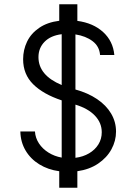

<svg xmlns="http://www.w3.org/2000/svg" viewBox="-20 -804 640 901"><path d="M343 -784V-706Q417.5 -696 464 -653.5Q510.5 -611 516.5 -546H449.5Q446.5 -586.5 414.5 -610.8Q382.5 -635 334 -642.5V-384Q392.5 -368 435.5 -339Q478.5 -310 501.5 -271Q524.5 -232 524.5 -186.5Q524.5 -143 503 -103.5Q481.5 -64 440.5 -36.2Q399.5 -8.5 343 -0.5V77H258V-0.5Q205.5 -7.5 164.5 -32.8Q123.5 -58 100 -97.8Q76.5 -137.5 75.5 -187H144Q146 -156.5 162.8 -131Q179.5 -105.5 207.5 -88Q235.5 -70.5 269.5 -64.5V-333Q182.5 -362 135.5 -408.8Q88.5 -455.5 88.5 -526Q88.5 -570 107 -608.5Q125.5 -647 163.8 -673.2Q202 -699.5 258 -706.5V-784ZM269.5 -405V-643.5Q217.5 -637 189 -607.8Q160.5 -578.5 160.5 -536Q160.5 -450.5 269.5 -405ZM457.5 -183.5Q457.5 -227.5 425.5 -261.2Q393.5 -295 334 -313V-63.5Q370 -68 398 -84.5Q426 -101 441.8 -126.5Q457.5 -152 457.5 -183.5Z"/></svg>

Font: JuliaMono Light
Style: Regular
Weight: 300
Monospace: yes
Designer: cormullion
Foundry: corm
Version: Version 0.054; ttfautohint (v1.8.4)